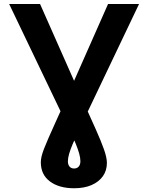

<svg xmlns="http://www.w3.org/2000/svg" viewBox="-20 -748 759 983"><path d="M26.9 -727.5H185.1L404.8 -231.4Q443.4 -146.5 470.7 -85.2Q498 -23.9 512.7 17.8Q527.3 59.6 527.3 85.9Q527.3 125 506.8 154.1Q486.3 183.1 448.7 199.5Q411.1 215.8 359.4 215.8Q282.2 215.8 235.6 180.9Q189 146 189 83Q189 69.8 192.6 53.7Q196.3 37.6 204.8 15.1Q213.4 -7.3 227.8 -40.3Q242.2 -73.2 263.4 -120.1Q284.7 -167 314 -231.9L533.2 -727.5H691.9L377.4 -67.9Q362.3 -35.2 351.1 -8.1Q339.8 19 333.7 40.3Q327.6 61.5 327.6 78.1Q327.6 94.7 335.9 104.7Q344.2 114.7 359.4 114.7Q374.5 114.7 383.1 104.7Q391.6 94.7 391.6 77.6Q391.6 60.5 385.7 39.3Q379.9 18.1 369.1 -8.8Q358.4 -35.6 342.8 -67.9Z"/></svg>

Font: Inter
Style: 650
Weight: 650
Designer: Rasmus Andersson
Foundry: rsms
Version: Version 4.001;git-66647c0bb